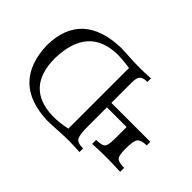

<svg xmlns="http://www.w3.org/2000/svg" viewBox="-121 -990 1290 1290"><g transform="rotate(45 524.0 -344.5)"><path d="M415 -43.5Q480.5 -43.5 547.4 -58.6V-634.8Q475.6 -645 428.2 -645Q156.7 -639.6 148.9 -330.6Q148.9 -50.3 415 -43.5ZM410.6 3.9Q59.6 -6.8 48.8 -354.5Q55.2 -683.1 416 -693.4Q426.3 -693.4 487.5 -689.7Q548.8 -686 600.1 -686Q638.2 -686 701.2 -689.9V-655.8Q659.2 -655.8 644.3 -639.6Q629.4 -623.5 629.4 -581.5V-385.3H999.5V-351.6Q949.7 -349.6 931.9 -331.3Q914.1 -313 914.1 -233.9Q914.1 -166 932.1 -151.6Q950.2 -137.2 998.5 -137.2V-99.1Q924.3 -103 869.6 -103Q813.5 -103 732.9 -99.1V-137.2Q781.7 -137.2 799.1 -150.9Q816.4 -164.6 816.4 -231V-342.8H629.4V-160.2Q629.4 -87.9 641.6 -61Q653.8 -34.2 711.4 -34.2V0Q644.5 -3.9 604.5 -3.9Q564.5 -3.9 499.8 0Q435.1 3.9 410.6 3.9Z"/></g></svg>

Font: Kelvinch
Style: Regular
Weight: 400
Designer: Paul James MIller
Foundry: High-Logic / Made with FontCreator
Version: Version 3.30 September 23, 2016